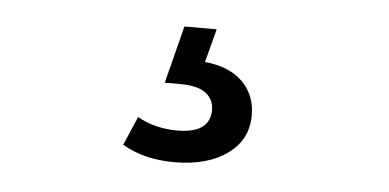

<svg xmlns="http://www.w3.org/2000/svg" viewBox="-31 -54 661 326"><g transform="rotate(5 300.0 108.5)"><path d="M186 202C210.7 216.7 240.3 224 275 224C312.3 224 342.3 215.8 365 199.5C387.7 183.2 399 161 399 133C399 110.3 391.5 91.5 376.5 76.5C361.5 61.5 340 52.7 312 50L327 -7H272L247 91H274C293.3 91 307.7 94.5 317 101.5C326.3 108.5 331 118 331 130C331 156.7 312.3 170 275 170C249.7 170 227 164.3 207 153Z"/></g></svg>

Font: ICO Headline
Style: Regular
Weight: 500
Designer: Julieta Ulanovsky
Foundry: Julieta Ulanovsky
Version: Version 7.200